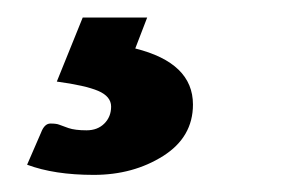

<svg xmlns="http://www.w3.org/2000/svg" viewBox="-20 -27 335 221"><path d="M202.1 93.3Q202.1 130.9 167.7 152.6Q133.3 174.3 87.9 174.3Q42.5 174.3 11.2 162.6L27.3 125.5Q31.2 115.2 38.1 115.2Q44.9 115.2 48.1 116.5Q51.3 117.7 58.8 120.4Q66.4 123 79.6 123Q92.3 123 100.1 115.2Q107.9 107.4 107.9 95.7Q107.9 84 93 77.6Q78.1 71.3 45.4 66.9L75.2 -6.8H149.4L135.7 28.8Q202.1 45.4 202.1 93.3Z"/></svg>

Font: Lato-BoldItalic
Style: Bold Italic
Weight: 700
Italic angle: -7°
Designer: Lukasz Dziedzic
Foundry: tyPoland Lukasz Dziedzic
Version: Version 1.104; Western+Polish opensource